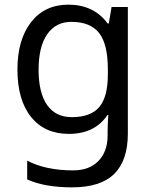

<svg xmlns="http://www.w3.org/2000/svg" viewBox="-20 -566 655 826"><path d="M275 -546Q328 -546 370.5 -526Q413 -506 443 -465H448L460 -536H530V9Q530 124 471.5 182Q413 240 290 240Q172 240 97 206V125Q176 167 295 167Q364 167 403.5 126.5Q443 86 443 16V-5Q443 -17 444 -39.5Q445 -62 446 -71H442Q388 10 276 10Q172 10 113.5 -63Q55 -136 55 -267Q55 -395 113.5 -470.5Q172 -546 275 -546ZM287 -472Q220 -472 183 -418.5Q146 -365 146 -266Q146 -167 182.5 -114.5Q219 -62 289 -62Q370 -62 407 -105.5Q444 -149 444 -246V-267Q444 -377 406 -424.5Q368 -472 287 -472Z"/></svg>

Font: Noto Sans Living
Style: Regular
Weight: 400
Designer: Monotype Design Team
Foundry: Monotype Imaging Inc.
Version: Version 2.013; ttfautohint (v1.8.4.7-5d5b)